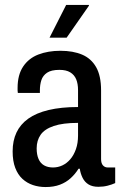

<svg xmlns="http://www.w3.org/2000/svg" viewBox="-20 -743 488 775"><path d="M164 12Q137 12 113 4Q89 -4 70.5 -21Q52 -38 41.5 -65.5Q31 -93 31 -132Q31 -175 46.5 -208Q62 -241 94 -264Q126 -287 176.5 -299Q227 -311 295 -311V-379Q295 -405 287.5 -423Q280 -441 263.5 -451Q247 -461 220 -461Q187 -461 170 -449.5Q153 -438 147 -419.5Q141 -401 141 -378V-368H52Q51 -373 51 -377.5Q51 -382 51 -388Q51 -441 73.5 -474.5Q96 -508 135 -523Q174 -538 224 -538Q275 -538 311.5 -522.5Q348 -507 368 -472Q388 -437 388 -378V-101Q388 -84 395.5 -75.5Q403 -67 415 -67H445V-4Q432 2 414.5 6.5Q397 11 377 11Q353 11 337.5 1.5Q322 -8 313.5 -25Q305 -42 302 -62H297Q284 -41 265.5 -24Q247 -7 222 2.5Q197 12 164 12ZM194 -67Q214 -67 232 -75.5Q250 -84 264 -100.5Q278 -117 286.5 -141Q295 -165 295 -196V-247Q234 -247 197 -234.5Q160 -222 144 -199Q128 -176 128 -144Q128 -119 135.5 -101.5Q143 -84 158 -75.5Q173 -67 194 -67ZM180 -591 247 -723H339V-720L249 -591Z"/></svg>

Font: Archivo Condensed Medium
Style: Regular
Weight: 500
Width: 3
Designer: Hector Gatti
Foundry: Omnibus-Type
Version: Version 2.001